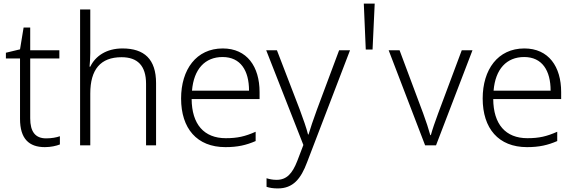

<svg xmlns="http://www.w3.org/2000/svg" viewBox="-20 -813 3215 1074"><path d="M238 -39C177 -39 149 -77 149 -151V-486H312V-532H149V-659H112L92 -537L13 -518V-486H92V-148C92 -37 142 10 231 10C264 10 295 3 315 -5V-51C296 -44 268 -39 238 -39Z M485 -517V-760H428V0H485V-290C485 -424 542 -493 660 -493C749 -493 797 -446 797 -344V0H853V-348C853 -482 787 -542 665 -542C575 -542 513 -499 485 -440H481C483 -465 485 -489 485 -517Z M1226 -542C1078 -542 993 -424 993 -262C993 -95 1081 10 1241 10C1309 10 1357 -1 1410 -24V-76C1351 -50 1309 -40 1243 -40C1121 -40 1053 -118 1052 -259H1432V-298C1432 -440 1362 -542 1226 -542ZM1225 -494C1326 -494 1373 -418 1373 -306H1054C1064 -427 1127 -494 1225 -494Z M1469 -532 1677 -2 1643 87C1615 159 1583 193 1527 193C1505 193 1487 189 1471 184V232C1489 238 1509 241 1534 241C1619 241 1663 188 1698 94L1938 -532H1877L1753 -200C1732 -143 1715 -92 1706 -61H1703C1694 -97 1678 -143 1656 -202L1529 -532Z M2026 -536H2064L2076 -793H2015Z M2358 0H2419L2623 -532H2563L2431 -179C2415 -136 2399 -90 2390 -57H2387C2378 -90 2363 -136 2347 -179L2215 -532H2154Z M2913 -542C2765 -542 2680 -424 2680 -262C2680 -95 2768 10 2928 10C2996 10 3044 -1 3097 -24V-76C3038 -50 2996 -40 2930 -40C2808 -40 2740 -118 2739 -259H3119V-298C3119 -440 3049 -542 2913 -542ZM2912 -494C3013 -494 3060 -418 3060 -306H2741C2751 -427 2814 -494 2912 -494Z"/></svg>

Font: Noto Sans Kannada Light
Style: Regular
Weight: 300
Designer: Jelle Bosma - Monotype Design Team
Foundry: Monotype Imaging Inc.
Version: Version 2.005